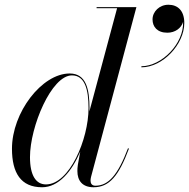

<svg xmlns="http://www.w3.org/2000/svg" viewBox="-20 -780 798 810"><path d="M623.5 -698C623.5 -667.5 643 -642 686 -642C718.5 -642 745 -661 752.5 -688C756 -595 661 -500.5 576.5 -500.5V-496C666.5 -496 757.5 -593 757.5 -683C757.5 -735.5 729.5 -760 690.5 -760C652.5 -760 623.5 -731 623.5 -698ZM357.5 -324C357.5 -401.5 344.5 -470 274 -470C156.5 -470 30.5 -305.5 30.5 -152.5C30.5 -50.5 68 10 157.5 10C227.5 10 283.5 -57.5 318.5 -140.5L308.5 -85C306.5 -74.5 306.5 -63 306.5 -58C306.5 -18 327.5 10 374.5 10C441.5 10 481 -38 524 -153L520 -154.5C477.5 -42.5 438 3.5 382.5 3.5C367 3.5 362 -7 362 -17.5C362 -22 362.5 -27.5 364 -33.5L555.5 -750H387.5V-745.5H474L357 -309.5C357 -314.5 357.5 -319.5 357.5 -324ZM353.5 -324C353.5 -192.5 273 -2 174 -2C132.5 -2 106.5 -38.5 106.5 -117C106.5 -246 197 -462 283.5 -462C338.5 -462 353.5 -401.5 353.5 -324Z"/></svg>

Font: Bodoni* 36pt
Style: Italic
Weight: 400
Italic angle: -13°
Version: Version 2.3